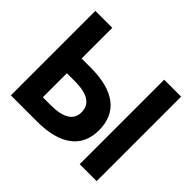

<svg xmlns="http://www.w3.org/2000/svg" viewBox="-129 -696 858 858"><g transform="rotate(45 300.0 -267.0)"><path d="M29 0V-534H136V-340H194Q304 -340 361 -296.5Q418 -253 418 -168Q418 -86 360.5 -43Q303 0 194 0ZM464 0V-534H571V0ZM136 -95H186Q306 -95 306 -170Q306 -247 186 -247H136Z"/></g></svg>

Font: Geist Mono SemiBold
Style: Regular
Weight: 600
Monospace: yes
Designer: Basement.studio, Andrés Briganti, Mateo Zaragoza
Foundry: Basement.studio, Vercel, Andrés Briganti, Guido Ferreyra, Mateo Zaragoza
Version: Version 1.500; ttfautohint (v1.8.4.7-5d5b)